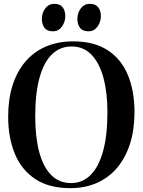

<svg xmlns="http://www.w3.org/2000/svg" viewBox="-20 -968 743 1000"><path d="M345 12Q235.5 12 163.8 -35.5Q92 -83 57.2 -167.2Q22.5 -251.5 22.5 -361Q22.5 -450.5 45.2 -522.8Q68 -595 111.8 -646.5Q155.5 -698 218.2 -725.2Q281 -752.5 361 -752.5Q470 -752.5 540.8 -706.5Q611.5 -660.5 646 -577.5Q680.5 -494.5 680.5 -383.5Q680.5 -294 657.8 -221.2Q635 -148.5 591.8 -96.2Q548.5 -44 486.2 -16Q424 12 345 12ZM350.5 -14.5Q409 -14.5 451.2 -56Q493.5 -97.5 516.5 -179.5Q539.5 -261.5 539.5 -383.5Q539.5 -484.5 519 -561.8Q498.5 -639 457 -682.5Q415.5 -726 352.5 -726Q294 -726 251.5 -685.8Q209 -645.5 186.2 -564.5Q163.5 -483.5 163.5 -361Q163.5 -255 184 -177.2Q204.5 -99.5 246 -57Q287.5 -14.5 350.5 -14.5ZM254.5 -805Q225.5 -805 211.8 -823Q198 -841 198 -869.5Q198 -901 216 -924.5Q234 -948 262.5 -948H263.5Q293 -948 306.5 -930Q320 -912 320 -883.5Q320 -854 302.5 -829.5Q285 -805 255.5 -805ZM440 -805Q410.5 -805 396.8 -823Q383 -841 383 -869.5Q383 -901 401 -924.5Q419 -948 447.5 -948H448.5Q477.5 -948 491.5 -930Q505.5 -912 505.5 -883.5Q505.5 -854 487.8 -829.5Q470 -805 441 -805Z"/></svg>

Font: Merriweather 144pt SemiBold
Style: Regular
Weight: 600
Version: Version 2.100